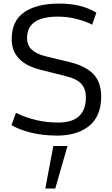

<svg xmlns="http://www.w3.org/2000/svg" viewBox="-20 -765 639 1099"><path d="M239.3 314 285.2 70.8H366.2L296.4 314ZM313 -63.5Q471.7 -63.5 471.7 -208Q471.7 -254.9 446.3 -284.2Q420.9 -313.5 355 -329.6L211.4 -365.7Q46.9 -407.2 46.9 -541.5Q46.9 -644.5 117.7 -694.3Q188.5 -744.1 317.9 -744.6Q447.3 -744.6 531.7 -692.4L507.3 -623.5Q474.6 -641.6 420.9 -655.8Q367.2 -669.9 311.5 -669.9Q134.8 -669.9 134.8 -547.4Q134.8 -505.9 162.1 -480.5Q189.5 -455.1 243.2 -442.4L380.4 -409.2Q468.3 -387.7 513.7 -341.8Q559.1 -295.9 559.1 -210.9Q558.6 -100.6 491.2 -44.9Q423.8 10.7 307.6 11.2Q220.7 10.7 153.3 -6.8Q85.9 -24.4 45.9 -48.8L71.3 -119.1Q184.1 -63.5 313 -63.5Z"/></svg>

Font: Oxygen-Regular
Style: Regular
Weight: 400
Designer: Vernon Adams
Foundry: Vernon Adams
Version: Version Release 0.2.3 webfont; ttfautohint (v0.93.3-1d66) -l